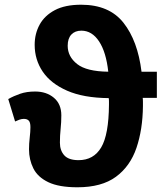

<svg xmlns="http://www.w3.org/2000/svg" viewBox="-20 -785 708 814"><path d="M308 9Q230 9 185 -12.5Q140 -34 121.5 -71Q103 -108 103 -152Q103 -176 106 -201.5Q109 -227 109 -246Q109 -266 102 -273.5Q95 -281 81 -281Q72 -281 62 -277.5Q52 -274 44 -270L15 -365Q38 -378 65.5 -387.5Q93 -397 129 -397Q177 -397 208.5 -370.5Q240 -344 240 -296Q240 -267 237 -238.5Q234 -210 234 -180Q234 -147 252.5 -126.5Q271 -106 313 -106Q377 -106 409 -160Q441 -214 442 -341Q442 -346 442 -355Q442 -364 441 -369Q334 -370 264.5 -400.5Q195 -431 161 -481.5Q127 -532 127 -595Q127 -642 148 -680.5Q169 -719 212.5 -742Q256 -765 324 -765Q443 -765 503.5 -688.5Q564 -612 580 -481H645V-370H585Q586 -364 586 -353Q586 -342 586 -335Q585 -236 558.5 -158Q532 -80 471.5 -35.5Q411 9 308 9ZM439 -481Q430 -564 400 -609.5Q370 -655 325 -655Q298 -655 282.5 -638.5Q267 -622 267 -591Q267 -545 307 -513.5Q347 -482 439 -481Z"/></svg>

Font: Noto Sans SemiCondensed
Style: Bold
Weight: 700
Width: 4
Designer: Monotype Design Team
Foundry: Monotype Imaging Inc.
Version: Version 2.013; ttfautohint (v1.8.4.7-5d5b)